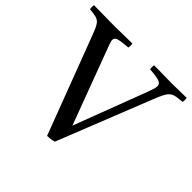

<svg xmlns="http://www.w3.org/2000/svg" viewBox="-194 -888 1082 1082"><g transform="rotate(45 347.0 -347.0)"><path d="M311 7 95 -563Q82 -599 72.5 -619Q63 -639 52 -649Q41 -659 23.5 -662.5Q6 -666 -23 -669Q-26 -685 -23 -701Q12 -701 50.5 -700Q89 -699 125 -699Q147 -699 175.5 -699.5Q204 -700 232.5 -700.5Q261 -701 283 -701Q286 -686 283 -669Q230 -665 209 -659Q188 -653 188 -635Q188 -628 191.5 -617.5Q195 -607 200 -593L371 -135L538 -575Q545 -594 549 -607.5Q553 -621 553 -630Q553 -650 532.5 -657.5Q512 -665 456 -669Q453 -686 456 -701Q471 -701 500 -700.5Q529 -700 558 -699.5Q587 -699 602 -699Q634 -699 659.5 -700Q685 -701 716 -701Q719 -685 716 -669Q687 -666 668.5 -663Q650 -660 637 -650Q624 -640 612.5 -618.5Q601 -597 586 -558L365 -1Q353 3 337.5 5Q322 7 311 7Z"/></g></svg>

Font: Tiro Kannada
Style: Regular
Weight: 400
Designer: Kannada: John Hudson & Fiona Ross. Latin: John Hudson.
Foundry: Tiro Typeworks Ltd.
Version: Version 1.52